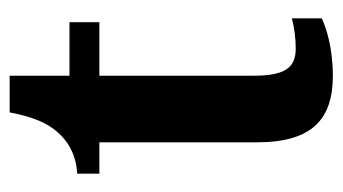

<svg xmlns="http://www.w3.org/2000/svg" viewBox="-176 -524 710 398"><g transform="rotate(-90 179.0 -325.0)"><path d="M221 10C279 10 321 -4 340 -13V-75C321 -70 300 -67 277 -67C235 -67 221 -93 221 -156V-474H332V-536H221V-660H145C136 -612 123 -583 106 -563C88 -541 59 -522 18 -520V-474H83V-147C83 -31 133 10 221 10Z"/></g></svg>

Font: Noto Serif Devanagari Condensed
Style: Bold
Weight: 700
Width: 3
Designer: Universal Thirst, Indian Type Foundry and the Monotype Design Team
Foundry: Monotype Imaging Inc.
Version: Version 2.004